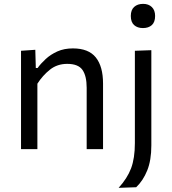

<svg xmlns="http://www.w3.org/2000/svg" viewBox="-20 -752 868 968"><path d="M86 0V-496L158 -501L160.5 -409H169.5Q185.5 -431.5 210.5 -454.5Q235.5 -477.5 269.5 -492.8Q303.5 -508 347.5 -508Q426.5 -508 463 -462.5Q499.5 -417 499.5 -330.5V0H417V-309.5Q417 -369 395.8 -399.5Q374.5 -430 319 -430Q268.5 -430 231.8 -400.8Q195 -371.5 168.5 -330V0ZM578 195Q621.5 147.5 640.8 96.8Q660 46 660 -30.5V-496L743 -499V-19Q743 56 722.2 107.5Q701.5 159 666.5 192ZM700.5 -610.5Q673 -610.5 656.2 -625.5Q639.5 -640.5 639.5 -671.5Q639.5 -702 656.5 -717.2Q673.5 -732.5 701.5 -732.5Q729 -732.5 745.5 -716.5Q762 -700.5 762 -671.5Q762 -640.5 745.5 -625.5Q729 -610.5 700.5 -610.5Z"/></svg>

Font: Commissioner
Style: Regular
Weight: 400
Designer: Kostas Bartsokas
Foundry: Kostas Bartsokas
Version: Version 1.000; ttfautohint (v1.8.3)